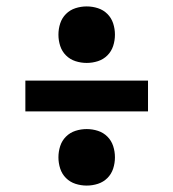

<svg xmlns="http://www.w3.org/2000/svg" viewBox="-20 -639 540 598"><path d="M250 -443Q232 -443 215 -448.5Q198 -454 185.5 -466.5Q173 -479 167.5 -496Q162 -513 162 -531Q162 -549 167.5 -566Q173 -583 185.5 -595.5Q198 -608 215 -613.5Q232 -619 250 -619Q268 -619 285 -613.5Q302 -608 314.5 -595.5Q327 -583 332.5 -566Q338 -549 338 -531Q338 -513 332.5 -496Q327 -479 314.5 -466.5Q302 -454 285 -448.5Q268 -443 250 -443ZM59 -292V-388H441V-292ZM250 -61Q232 -61 215 -66.5Q198 -72 185.5 -84.5Q173 -97 167.5 -114Q162 -131 162 -149Q162 -167 167.5 -184Q173 -201 185.5 -213.5Q198 -226 215 -231.5Q232 -237 250 -237Q268 -237 285 -231.5Q302 -226 314.5 -213.5Q327 -201 332.5 -184Q338 -167 338 -149Q338 -131 332.5 -114Q327 -97 314.5 -84.5Q302 -72 285 -66.5Q268 -61 250 -61Z"/></svg>

Font: Iosevka Curly
Style: Bold
Weight: 700
Monospace: yes
Designer: Belleve Invis
Foundry: Belleve Invis
Version: Version 22.1.2; ttfautohint (v1.8.4)